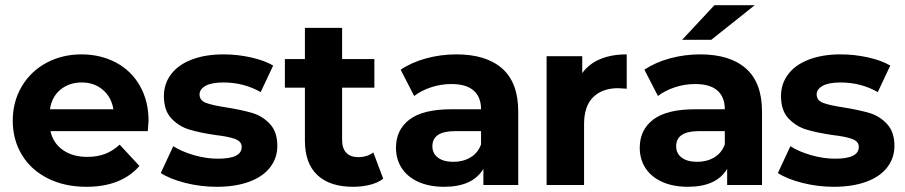

<svg xmlns="http://www.w3.org/2000/svg" viewBox="-20 -711 3480 738"><path d="M548 -207H174Q184 -161 221.5 -134.5Q259 -108 316 -108Q354 -108 384 -119.5Q414 -131 440 -155L516 -73Q446 7 312 7Q228 7 163.5 -25.5Q99 -58 64 -116Q29 -174 29 -247Q29 -320 63.5 -378.5Q98 -437 158.5 -469.5Q219 -502 293 -502Q366 -502 425 -471Q484 -440 517.5 -381.5Q551 -323 551 -246Q551 -243 548 -207ZM172 -291H416Q408 -338 375 -366Q342 -394 294 -394Q246 -394 212.5 -366.5Q179 -339 172 -291Z M598 -46 646 -149Q679 -128 726 -114.5Q773 -101 818 -101Q909 -101 909 -146Q909 -167 884.5 -176.5Q860 -186 808 -192Q747 -201 707.5 -213Q668 -225 639 -255.5Q610 -286 610 -342Q610 -389 637.5 -425.5Q665 -462 717 -482Q769 -502 839 -502Q892 -502 944 -490.5Q996 -479 1030 -459L982 -357Q917 -394 839 -394Q793 -394 770 -381Q747 -368 747 -348Q747 -325 772 -315.5Q797 -306 851 -298Q912 -288 950.5 -276.5Q989 -265 1017.5 -234.5Q1046 -204 1046 -150Q1046 -104 1018.5 -68Q991 -32 938 -12.5Q885 7 813 7Q751 7 692 -8Q633 -23 598 -46Z M1453 -24Q1432 -8 1401.5 -0.5Q1371 7 1337 7Q1248 7 1200 -38Q1152 -83 1152 -170V-374H1075V-484H1152V-604H1295V-484H1419V-374H1295V-172Q1295 -141 1311 -124Q1327 -107 1357 -107Q1391 -107 1415 -125Z M1972 -282V0H1838V-62Q1797 7 1687 7Q1630 7 1588 -12Q1546 -31 1524 -65Q1502 -99 1502 -143Q1502 -212 1554 -251.5Q1606 -291 1715 -291H1829Q1829 -338 1800.5 -363Q1772 -388 1715 -388Q1675 -388 1637 -375.5Q1599 -363 1572 -342L1520 -443Q1561 -471 1617.5 -486.5Q1674 -502 1734 -502Q1849 -502 1910.5 -447.5Q1972 -393 1972 -282ZM1829 -156V-207H1730Q1642 -207 1642 -149Q1642 -121 1663.5 -105Q1685 -89 1723 -89Q1760 -89 1788.5 -106Q1817 -123 1829 -156Z M2389 -502V-370Q2365 -372 2356 -372Q2295 -372 2260 -337.5Q2225 -303 2225 -234V0H2081V-495H2218V-430Q2244 -466 2287.5 -484Q2331 -502 2389 -502Z M2909 -282V0H2775V-62Q2734 7 2624 7Q2567 7 2525 -12Q2483 -31 2461 -65Q2439 -99 2439 -143Q2439 -212 2491 -251.5Q2543 -291 2652 -291H2766Q2766 -338 2737.5 -363Q2709 -388 2652 -388Q2612 -388 2574 -375.5Q2536 -363 2509 -342L2457 -443Q2498 -471 2554.5 -486.5Q2611 -502 2671 -502Q2786 -502 2847.5 -447.5Q2909 -393 2909 -282ZM2766 -156V-207H2667Q2579 -207 2579 -149Q2579 -121 2600.5 -105Q2622 -89 2660 -89Q2697 -89 2725.5 -106Q2754 -123 2766 -156ZM2726 -691H2881L2714 -558H2602Z M2970 -46 3018 -149Q3051 -128 3098 -114.5Q3145 -101 3190 -101Q3281 -101 3281 -146Q3281 -167 3256.5 -176.5Q3232 -186 3180 -192Q3119 -201 3079.5 -213Q3040 -225 3011 -255.5Q2982 -286 2982 -342Q2982 -389 3009.5 -425.5Q3037 -462 3089 -482Q3141 -502 3211 -502Q3264 -502 3316 -490.5Q3368 -479 3402 -459L3354 -357Q3289 -394 3211 -394Q3165 -394 3142 -381Q3119 -368 3119 -348Q3119 -325 3144 -315.5Q3169 -306 3223 -298Q3284 -288 3322.5 -276.5Q3361 -265 3389.5 -234.5Q3418 -204 3418 -150Q3418 -104 3390.5 -68Q3363 -32 3310 -12.5Q3257 7 3185 7Q3123 7 3064 -8Q3005 -23 2970 -46Z"/></svg>

Font: Montserrat Ace
Style: Bold
Weight: 700
Designer: Julieta Ulanovsky
Foundry: Julieta Ulanovsky
Version: Version 1